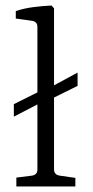

<svg xmlns="http://www.w3.org/2000/svg" viewBox="-20 -673 337 693"><path d="M30 -297 140 -352H151L260 -411V-363L151 -309H140L30 -252ZM175 -62Q175 -42 196 -39L252 -31V0H39V-32L95 -39Q115 -42 115 -61V-576Q115 -595 95 -598L37 -606V-633Q66 -643 102 -647.5Q138 -652 166 -653L175 -643Z"/></svg>

Font: Yrsa Light
Style: Regular
Weight: 300
Designer: Anna Giedrys (Yrsa+Rasa design), David Brezina (Yrsa art-direction, Rasa art-direction, design)
Foundry: Rosetta Type Foundry
Version: Version 2.004